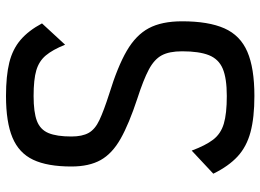

<svg xmlns="http://www.w3.org/2000/svg" viewBox="-134 -720 868 640"><g transform="rotate(-90 300.0 -400.0)"><path d="M300 14Q228 14 179.5 1Q131 -12 98.5 -42Q66 -72 41 -123L118 -195Q135 -149 154.5 -123.5Q174 -98 207.5 -88Q241 -78 300 -78Q359 -78 391 -91.5Q423 -105 436 -137.5Q449 -170 449 -227Q449 -270 435.5 -295Q422 -320 388 -338Q354 -356 292 -376Q207 -404 157.5 -432Q108 -460 86.5 -498.5Q65 -537 65 -596Q65 -676 87.5 -723.5Q110 -771 161.5 -792.5Q213 -814 300 -814Q367 -814 411.5 -803Q456 -792 487 -765.5Q518 -739 542 -694L471 -617Q454 -659 435 -681.5Q416 -704 385.5 -713Q355 -722 300 -722Q246 -722 217 -711Q188 -700 176.5 -672.5Q165 -645 165 -596Q165 -560 177 -538.5Q189 -517 220 -502.5Q251 -488 307 -470Q398 -442 450.5 -411.5Q503 -381 526 -338Q549 -295 549 -227Q549 -139 525.5 -86Q502 -33 447.5 -9.5Q393 14 300 14Z"/></g></svg>

Font: Victor Mono
Style: Bold
Weight: 700
Monospace: yes
Designer: Rune Bjørnerås
Version: Version 1.561;gftools[0.9.30]